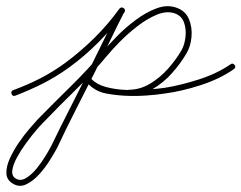

<svg xmlns="http://www.w3.org/2000/svg" viewBox="-30 -291 774 616"><path d="M7 10Q4 1 13 -2Q59 -19 99 -39.5Q139 -60 179 -89Q229 -126 273 -169.5Q317 -213 353 -263Q359 -270 367 -265Q374 -259 369 -251Q331 -201 286.5 -156Q242 -111 191 -74Q149 -44 107.5 -23Q66 -2 19 16Q10 19 7 10ZM365 -265Q374 -261 369 -253Q345 -206 322 -158Q299 -110 276 -63Q245 -1 213.5 60.5Q182 122 153 184Q145 199 130 223Q115 247 95.5 268.5Q76 290 54 300.5Q32 311 11 298Q-9 286 -9.5 264.5Q-10 243 1.5 217.5Q13 192 30.5 166.5Q48 141 65 121.5Q82 102 91 92Q144 38 198 -15Q252 -68 301 -126Q317 -146 344.5 -174Q372 -202 405.5 -227Q439 -252 473 -264.5Q507 -277 537 -266Q565 -256 576 -230Q587 -204 584.5 -173.5Q582 -143 569 -121Q550 -88 522 -56.5Q494 -25 458.5 -4.5Q423 16 382 16Q382 16 382 16Q382 16 382 16Q382 16 382 16Q382 16 382 16Q347 16 310.5 9Q274 2 249 -26Q243 -33 250 -39Q257 -45 263 -38Q285 -14 318.5 -8.5Q352 -3 382 -2Q382 -2 382 -2Q382 -2 382 -2Q382 -2 382 -2.5Q382 -3 382 -3Q419 -3 451.5 -22.5Q484 -42 510 -71.5Q536 -101 553 -131Q562 -147 565 -172Q568 -197 560.5 -218.5Q553 -240 531 -248Q505 -257 473.5 -244Q442 -231 411 -207Q380 -183 354.5 -157Q329 -131 315 -114Q266 -55 212 -2Q158 51 105 106Q99 112 84.5 129Q70 146 53.5 168.5Q37 191 24.5 214Q12 237 9.5 255.5Q7 274 21 282Q36 291 54 280Q72 269 88.5 248.5Q105 228 117.5 207Q130 186 135 176Q165 114 196.5 52.5Q228 -9 258 -71Q282 -119 305 -166.5Q328 -214 353 -261Q357 -270 365 -265ZM263 -38Q280 -20 309.5 -12Q339 -4 374 -2.5Q409 -1 441.5 -3.5Q474 -6 497 -9Q497 -9 497 -9Q497 -9 497 -9Q497 -9 497 -9Q497 -9 497 -9Q548 -17 607.5 -36Q667 -55 710 -85Q717 -90 723 -82Q728 -75 720 -69Q676 -38 614.5 -18Q553 2 499 9Q499 9 499 9Q499 9 499 9Q499 9 499 9Q499 9 499 9Q474 13 439 15.5Q404 18 367.5 16Q331 14 299.5 4.5Q268 -5 249 -26Q243 -33 250 -39Q257 -45 263 -38Z"/></svg>

Font: FRB American Cursive Guidelines Extralight
Style: Italic
Weight: 200
Italic angle: -25°
Version: Version 2.0;Modular Font Editor K font №1